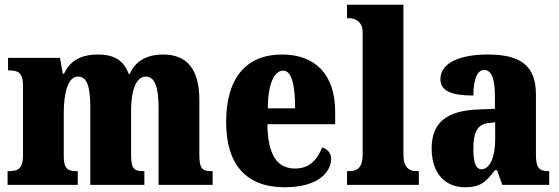

<svg xmlns="http://www.w3.org/2000/svg" viewBox="-20 -780 2359 810"><path d="M12 0H308V-58H305C266 -58 249 -67 249 -122V-305C249 -385 266 -457 309 -457C350 -457 361 -408 361 -323V0H589V-58H585C546 -58 533 -67 533 -128V-316C533 -392 552 -457 595 -457C635 -457 649 -408 649 -323V0H877V-58H873C834 -58 821 -67 821 -128V-358C821 -493 765 -550 668 -550C591 -550 547 -515 528 -468H523C503 -524 462 -550 395 -550C309 -550 272 -515 250 -469H245L233 -536H14V-483H17C56 -483 77 -474 77 -418V-125C77 -67 55 -58 16 -58H12Z M1181 10C1323 10 1377 -54 1377 -111C1377 -135 1360 -152 1339 -158C1319 -107 1286 -69 1225 -69C1149 -69 1110 -126 1108 -256H1394V-308C1394 -467 1309 -550 1170 -550C1020 -550 934 -453 934 -265C934 -91 1014 10 1181 10ZM1225 -323H1110C1110 -426 1137 -482 1175 -482C1210 -482 1225 -423 1225 -323Z M1444 0H1747V-58H1738C1706 -58 1682 -73 1682 -128V-760H1444V-703H1455C1468 -703 1510 -696 1510 -644V-128C1510 -73 1487 -58 1455 -58H1444Z M1941 10C2004 10 2028 -9 2068 -62H2077L2099 0H2297V-58H2293C2253 -58 2241 -74 2241 -128V-381C2241 -506 2173 -550 2037 -550C1929 -550 1838 -519 1838 -446C1838 -397 1883 -377 1977 -377C1977 -447 1995 -485 2022 -485C2053 -485 2068 -449 2068 -374V-321L1996 -318C1866 -313 1801 -264 1801 -154C1801 -42 1864 10 1941 10ZM2011 -66C1987 -66 1977 -96 1977 -151C1977 -221 1993 -256 2042 -261L2069 -264V-191C2069 -116 2046 -66 2011 -66Z"/></svg>

Font: Noto Serif Tamil Condensed Black
Style: Regular
Weight: 900
Width: 3
Designer: Indian Type Foundry, Tom Grace, and the Monotype Design Team
Foundry: Monotype Imaging Inc.
Version: Version 2.004